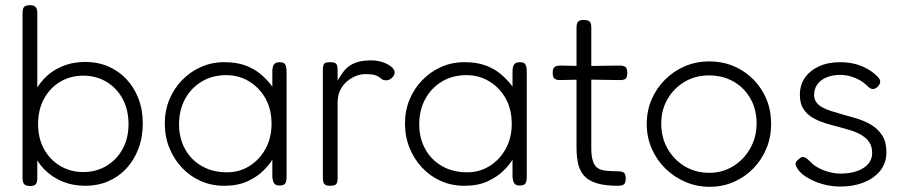

<svg xmlns="http://www.w3.org/2000/svg" viewBox="-20 -706 3496 741"><path d="M310 11Q261 11 220 -6Q179 -23 149 -54.5Q119 -86 102.5 -129.5Q86 -173 86 -227Q86 -281 102.5 -325Q119 -369 149 -401Q179 -433 220 -450Q261 -467 310 -467Q357 -467 397 -450Q437 -433 467 -401.5Q497 -370 514 -326.5Q531 -283 531 -230Q531 -176 514 -131.5Q497 -87 467 -55Q437 -23 397 -6Q357 11 310 11ZM301 -42Q351 -42 390.5 -65.5Q430 -89 453 -130.5Q476 -172 476 -227Q476 -283 453 -325Q430 -367 390.5 -390.5Q351 -414 301 -414Q252 -414 212.5 -390.5Q173 -367 150 -325Q127 -283 127 -227Q127 -172 150 -130.5Q173 -89 212.5 -65.5Q252 -42 301 -42ZM96 12Q86 12 79.5 9Q73 6 70 -0.5Q67 -7 67 -18V-655Q67 -667 69.5 -673.5Q72 -680 78.5 -683Q85 -686 95 -686Q106 -686 112 -683Q118 -680 121 -673.5Q124 -667 124 -656V-19Q124 -2 118 5Q112 12 96 12Z M1059 10Q1045 10 1039 3Q1033 -4 1031 -23V-90Q1020 -71 996.5 -47.5Q973 -24 935.5 -6.5Q898 11 845 11Q796 11 754.5 -7.5Q713 -26 682 -59Q651 -92 633.5 -135.5Q616 -179 616 -230Q616 -279 633.5 -321.5Q651 -364 682.5 -396.5Q714 -429 755.5 -447.5Q797 -466 845 -466Q892 -466 925.5 -454Q959 -442 984.5 -421Q1010 -400 1031 -372V-429Q1031 -449 1037.5 -457.5Q1044 -466 1060 -466Q1070 -466 1075.5 -462.5Q1081 -459 1083.5 -451Q1086 -443 1086 -429V-23Q1086 -11 1083.5 -3.5Q1081 4 1075 7Q1069 10 1059 10ZM856 -41Q904 -41 943 -65.5Q982 -90 1005 -132Q1028 -174 1028 -228Q1028 -285 1004 -327Q980 -369 940.5 -392.5Q901 -416 854 -416Q799 -416 758 -391Q717 -366 694 -323.5Q671 -281 671 -226Q671 -173 694 -131Q717 -89 759 -65Q801 -41 856 -41Z M1253 11Q1243 11 1237 8Q1231 5 1228.5 -2Q1226 -9 1226 -20V-437Q1226 -449 1228.5 -455.5Q1231 -462 1237 -464Q1243 -466 1254 -466Q1264 -466 1270.5 -464Q1277 -462 1280 -455.5Q1283 -449 1283 -437V-395Q1293 -412 1303 -426Q1313 -440 1327 -450.5Q1341 -461 1361.5 -467Q1382 -473 1413 -473Q1429 -473 1442.5 -470Q1456 -467 1467.5 -462Q1479 -457 1487 -451Q1495 -445 1499 -439Q1503 -433 1503 -427Q1503 -414 1492 -405Q1481 -396 1472 -396Q1461 -396 1455.5 -399.5Q1450 -403 1444 -408Q1438 -413 1426 -416.5Q1414 -420 1389 -420Q1374 -420 1356 -413.5Q1338 -407 1321.5 -394Q1305 -381 1294 -360Q1283 -339 1283 -310V-18Q1283 -7 1280.5 -0.5Q1278 6 1271.5 8.5Q1265 11 1253 11Z M1986 10Q1972 10 1966 3Q1960 -4 1958 -23V-90Q1947 -71 1923.5 -47.5Q1900 -24 1862.5 -6.5Q1825 11 1772 11Q1723 11 1681.5 -7.5Q1640 -26 1609 -59Q1578 -92 1560.5 -135.5Q1543 -179 1543 -230Q1543 -279 1560.5 -321.5Q1578 -364 1609.5 -396.5Q1641 -429 1682.5 -447.5Q1724 -466 1772 -466Q1819 -466 1852.5 -454Q1886 -442 1911.5 -421Q1937 -400 1958 -372V-429Q1958 -449 1964.5 -457.5Q1971 -466 1987 -466Q1997 -466 2002.5 -462.5Q2008 -459 2010.5 -451Q2013 -443 2013 -429V-23Q2013 -11 2010.5 -3.5Q2008 4 2002 7Q1996 10 1986 10ZM1783 -41Q1831 -41 1870 -65.5Q1909 -90 1932 -132Q1955 -174 1955 -228Q1955 -285 1931 -327Q1907 -369 1867.5 -392.5Q1828 -416 1781 -416Q1726 -416 1685 -391Q1644 -366 1621 -323.5Q1598 -281 1598 -226Q1598 -173 1621 -131Q1644 -89 1686 -65Q1728 -41 1783 -41Z M2365 11Q2320 11 2289.5 3Q2259 -5 2240 -22Q2221 -39 2213 -67.5Q2205 -96 2205 -138V-598Q2205 -610 2207.5 -616.5Q2210 -623 2216 -626Q2222 -629 2232 -629Q2243 -629 2249.5 -626.5Q2256 -624 2259 -618Q2262 -612 2262 -601V-136Q2262 -105 2267.5 -86.5Q2273 -68 2284.5 -59Q2296 -50 2316 -47.5Q2336 -45 2364 -45Q2376 -45 2382.5 -42.5Q2389 -40 2392 -34Q2395 -28 2395 -17Q2395 -6 2392 0Q2389 6 2382.5 8.5Q2376 11 2365 11ZM2143 -453 2232 -451 2371 -453Q2382 -453 2388.5 -450.5Q2395 -448 2398 -442Q2401 -436 2401 -426Q2401 -415 2398.5 -408.5Q2396 -402 2390 -399.5Q2384 -397 2373 -397L2232 -399L2141 -397Q2125 -397 2119 -403.5Q2113 -410 2113 -426Q2113 -441 2120 -447Q2127 -453 2143 -453Z M2719 15Q2669 15 2625 -4Q2581 -23 2547.5 -56Q2514 -89 2495 -133Q2476 -177 2476 -227Q2476 -278 2494.5 -321.5Q2513 -365 2546.5 -398.5Q2580 -432 2623.5 -450.5Q2667 -469 2717 -469Q2784 -469 2838 -437.5Q2892 -406 2924 -351.5Q2956 -297 2956 -228Q2956 -176 2937.5 -132Q2919 -88 2886.5 -55Q2854 -22 2811 -3.5Q2768 15 2719 15ZM2717 -39Q2768 -39 2809.5 -64.5Q2851 -90 2875.5 -133.5Q2900 -177 2900 -230Q2900 -284 2876 -326Q2852 -368 2810.5 -391.5Q2769 -415 2716 -415Q2664 -415 2622.5 -390.5Q2581 -366 2556.5 -324Q2532 -282 2532 -229Q2532 -175 2556.5 -132Q2581 -89 2623 -64Q2665 -39 2717 -39Z M3222 14Q3199 14 3175.5 9.5Q3152 5 3130.5 -3.5Q3109 -12 3091 -23.5Q3073 -35 3062 -49Q3055 -59 3052 -66Q3049 -73 3051.5 -79Q3054 -85 3061 -90Q3072 -102 3082 -100Q3092 -98 3108 -81Q3117 -71 3131 -62.5Q3145 -54 3161 -48Q3177 -42 3193 -39Q3209 -36 3223 -36Q3278 -36 3312 -57.5Q3346 -79 3346 -116Q3346 -135 3339 -149.5Q3332 -164 3320 -174Q3308 -184 3292.5 -191.5Q3277 -199 3258.5 -204.5Q3240 -210 3221 -215Q3193 -222 3165.5 -230.5Q3138 -239 3116 -252Q3094 -265 3080.5 -286Q3067 -307 3067 -340Q3067 -378 3086.5 -406Q3106 -434 3141 -450Q3176 -466 3222 -466Q3245 -466 3265 -462.5Q3285 -459 3302.5 -452Q3320 -445 3335.5 -435.5Q3351 -426 3364 -413Q3376 -402 3377 -393Q3378 -384 3370 -374Q3361 -364 3351 -362.5Q3341 -361 3330 -372Q3314 -388 3296.5 -397.5Q3279 -407 3260.5 -412Q3242 -417 3222 -417Q3193 -417 3170 -407.5Q3147 -398 3134.5 -380.5Q3122 -363 3122 -340Q3122 -323 3130.5 -311.5Q3139 -300 3153 -292Q3167 -284 3186 -278Q3205 -272 3226 -266Q3256 -258 3287 -248.5Q3318 -239 3343.5 -223.5Q3369 -208 3385 -183Q3401 -158 3401 -118Q3401 -58 3350.5 -22Q3300 14 3222 14Z"/></svg>

Font: Fredoka Light Light
Style: Regular
Weight: 300
Version: Version 2.001